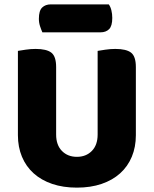

<svg xmlns="http://www.w3.org/2000/svg" viewBox="-20 -841 704 879"><path d="M332 18Q269 18 219 1Q169 -16 134 -47.5Q99 -79 80.5 -123.5Q62 -168 62 -222V-608Q74 -610 97 -613.5Q120 -617 143 -617Q193 -617 215 -600Q237 -583 237 -534V-225Q237 -177 263.5 -150Q290 -123 332 -123Q374 -123 400.5 -150Q427 -177 427 -225V-608Q439 -610 462 -613.5Q485 -617 508 -617Q558 -617 580 -600Q602 -583 602 -534V-222Q602 -168 583.5 -123.5Q565 -79 530 -47.5Q495 -16 445 1Q395 18 332 18ZM174 -693Q169 -704 163.5 -720.5Q158 -737 158 -755Q158 -792 173 -806.5Q188 -821 213 -821H478Q486 -810 490 -793.5Q494 -777 494 -759Q494 -722 479.5 -707.5Q465 -693 440 -693Z"/></svg>

Font: Baloo Bhai 2 ExtraBold
Style: Regular
Weight: 800
Designer: Supriya Tembe, Noopur Datye and Ek Type
Foundry: Ek Type
Version: Version 1.640;PS 1.000;hotconv 16.6.51;makeotf.lib2.5.65220;